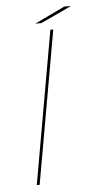

<svg xmlns="http://www.w3.org/2000/svg" viewBox="-50 -699 360 730"><g transform="rotate(-5 130.0 -333.5)"><path d="M60.5 0 163.5 -584H174.5L71.5 0ZM108.5 -612 223.5 -667H249.5L131.5 -612Z"/></g></svg>

Font: Anybody UltraExpanded Thin
Style: Italic
Weight: 100
Width: 9
Italic angle: -10°
Designer: Tyler Finck
Foundry: Etcetera Type Company
Version: Version 1.010; ttfautohint (v1.8.3) -l 8 -r 50 -G 200 -x 14 